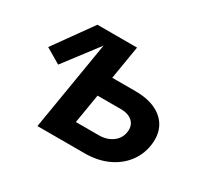

<svg xmlns="http://www.w3.org/2000/svg" viewBox="-114 -709 944 879"><g transform="rotate(30 358.0 -269.5)"><path d="M107.9 -291 28.3 -337.9 172.4 -539.1H296.9ZM314.5 -362.8H474.1Q542.5 -362.8 586.9 -339.8Q631.3 -316.9 650.4 -276.4Q669.4 -235.8 660.6 -181.6Q651.9 -128.4 619.1 -87.4Q586.4 -46.4 534.4 -23.2Q482.4 0 415 0H166.5L255.9 -539.1H381.8L309.6 -104H430.2Q472.7 -104 502 -125.2Q531.2 -146.5 536.6 -180.2Q542.5 -215.8 521.2 -237.1Q500 -258.3 457.5 -258.3H296.9Z"/></g></svg>

Font: Inter 18pt SemiBold
Style: Italic
Weight: 600
Italic angle: -9.3988°
Designer: Rasmus Andersson
Foundry: rsms
Version: Version 4.001;git-66647c0bb